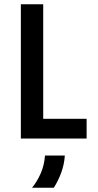

<svg xmlns="http://www.w3.org/2000/svg" viewBox="-20 -645 457 894"><path d="M77.1 0V-625H181.2V-91.7H383.3V0ZM129.2 229.2Q153.5 199.3 169.8 161.8Q186.1 124.3 189.6 79.2H281.9Q279.2 120.1 265.6 157.6Q252.1 195.1 230.6 229.2Z"/></svg>

Font: Afacad Flux Medium
Style: Regular
Weight: 500
Designer: Kristian Moeller
Foundry: Dicotype
Version: Version 1.100